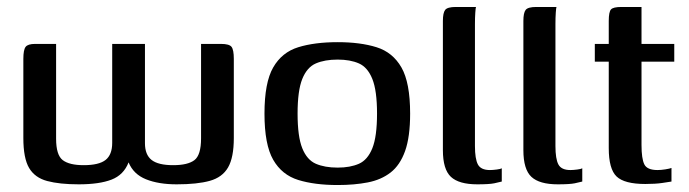

<svg xmlns="http://www.w3.org/2000/svg" viewBox="-20 -525 1976 551"><path d="M206 4Q151 4 115.5 -5.5Q80 -15 63.5 -43Q47 -71 47 -129V-356Q47 -382 53.5 -390.5Q60 -399 81 -399H141V-127Q141 -80 160 -65.5Q179 -51 220 -51Q264 -51 283 -66Q302 -81 302 -115V-399H396V-114Q396 -81 415 -66Q434 -51 477 -51Q519 -51 538 -65.5Q557 -80 557 -128V-399H614Q638 -399 644.5 -390.5Q651 -382 651 -356V-129Q651 -73 634.5 -44.5Q618 -16 582 -6Q546 4 487 4Q435 4 399 -10.5Q363 -25 349 -59Q335 -23 300 -9.5Q265 4 206 4Z M949 6Q883 6 836 -8.5Q789 -23 764 -66.5Q739 -110 739 -199Q739 -288 764 -331.5Q789 -375 836 -389.5Q883 -404 949 -404Q1014 -404 1060.5 -389.5Q1107 -375 1132 -331.5Q1157 -288 1157 -199Q1157 -132 1142.5 -91.5Q1128 -51 1101 -30Q1074 -9 1035.5 -1.5Q997 6 949 6ZM949 -44Q985 -44 1010 -55Q1035 -66 1048.5 -99.5Q1062 -133 1062 -199Q1062 -265 1048.5 -298.5Q1035 -332 1010 -343Q985 -354 949 -354Q912 -354 886.5 -343Q861 -332 847.5 -298.5Q834 -265 834 -199Q834 -133 847.5 -99.5Q861 -66 886.5 -55Q912 -44 949 -44Z M1350 4Q1297 4 1274 -17.5Q1251 -39 1251 -94V-465Q1251 -488 1257.5 -496.5Q1264 -505 1288 -505H1346Q1345 -503 1344 -489Q1343 -475 1343 -456V-106Q1343 -69 1351.5 -53Q1360 -37 1386 -37Q1394 -37 1405.5 -38.5Q1417 -40 1420 -42V-4Q1413 -2 1398.5 1Q1384 4 1350 4Z M1581 4Q1528 4 1505 -17.5Q1482 -39 1482 -94V-465Q1482 -488 1488.5 -496.5Q1495 -505 1519 -505H1577Q1576 -503 1575 -489Q1574 -475 1574 -456V-106Q1574 -69 1582.5 -53Q1591 -37 1617 -37Q1625 -37 1636.5 -38.5Q1648 -40 1651 -42V-4Q1644 -2 1629.5 1Q1615 4 1581 4Z M1832 3Q1772 3 1749.5 -18.5Q1727 -40 1727 -100V-348H1687V-399H1727V-465Q1727 -491 1733.5 -498Q1740 -505 1763 -505H1821Q1821 -503 1821 -496.5Q1821 -490 1821 -478V-399H1915V-348H1821V-109Q1821 -70 1829 -53.5Q1837 -37 1867 -37Q1877 -37 1889.5 -39Q1902 -41 1907 -43V-4Q1901 -3 1881 0Q1861 3 1832 3Z"/></svg>

Font: Genos Medium
Style: Regular
Weight: 500
Designer: Robert E. Leuschke
Foundry: Robert E. Leuschke
Version: Version 1.010; ttfautohint (v1.8.3)